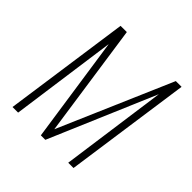

<svg xmlns="http://www.w3.org/2000/svg" viewBox="-160 -719 848 848"><g transform="rotate(45 264.0 -295.5)"><path d="M38 0 122 -591H161L238 -61L467 -591H503L419 0H386L455 -497L243 0H215L142 -497L73 0Z"/></g></svg>

Font: Alumni Sans ExtraLight
Style: Italic
Weight: 250
Italic angle: -8°
Version: Version 1.016